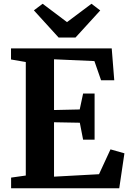

<svg xmlns="http://www.w3.org/2000/svg" viewBox="-20 -1000 691 1020"><path d="M117 -67.5V-670.5L38.5 -684V-743H573.5L587 -573.5H517L481.5 -675.5L267 -685V-415.5L403.5 -418.5L421.5 -503H482.5V-258H421.5L404 -348L267 -350.5V-61.5L506 -74.5L567 -206.5L641 -185.5L613.5 0H39V-56.5ZM291.5 -800.5 160 -945 206.5 -980 336 -882.5 466 -980 512.5 -944.5 381 -800.5Z"/></svg>

Font: Merriweather 28pt
Style: Bold
Weight: 700
Version: Version 2.100